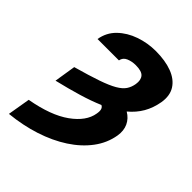

<svg xmlns="http://www.w3.org/2000/svg" viewBox="-256 -858 1208 1208"><g transform="rotate(45 348.0 -253.5)"><path d="M99.4 -142 122.2 -285.5Q227.6 -315 293.9 -337.9Q360.1 -360.8 397 -382.3Q433.9 -403.8 450.1 -428.1Q466.3 -452.4 471.6 -484.4Q478 -524.9 459.5 -546.5Q441.1 -568.2 387.8 -568.2Q353.7 -568.2 325.1 -556.1Q296.5 -544 291.2 -514.2H100.9Q112.2 -581.7 159.4 -627.5Q206.7 -673.3 274.1 -696.7Q341.6 -720.2 413.4 -720.2Q498.6 -720.2 559.1 -697.3Q619.7 -674.4 648.3 -629.4Q676.8 -584.5 666.2 -518.5Q655.5 -456.7 627.5 -408.2Q599.4 -359.7 553.3 -321.4Q592 -298.7 609.6 -261Q627.1 -223.4 619.3 -174.7Q606.2 -95.9 556.8 -29.8Q507.5 36.2 429.7 86.8Q351.9 137.4 252.7 169.6Q153.4 201.7 39.8 213.1L65.3 62.5Q232.6 32.7 324.4 -33.2Q416.2 -99.1 429 -179Q433.6 -204.9 428.8 -218.8Q424 -232.6 411.6 -237.9Q349.1 -210.9 271.1 -187.7Q193.2 -164.4 99.4 -142Z"/></g></svg>

Font: Inter UI Black
Style: Italic
Weight: 900
Italic angle: -9.39999°
Designer: Rasmus Andersson
Foundry: rsms
Version: 3.2;8d6f07862